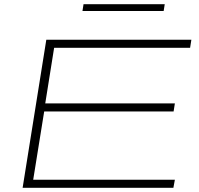

<svg xmlns="http://www.w3.org/2000/svg" viewBox="-20 -888 942 908"><path d="M87 0 199 -700H885L879 -662H236L194 -399H807L801 -361H189L137 -38H807L800 0ZM370 -836 375 -868H759L754 -836Z"/></svg>

Font: Georama ExtraExtended ExtraLight
Style: Italic
Weight: 200
Width: 8
Italic angle: -9°
Designer: Jean-Baptiste Levee
Foundry: Production Type
Version: Version 1.000